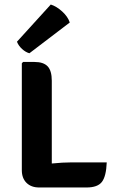

<svg xmlns="http://www.w3.org/2000/svg" viewBox="-20 -827 514 849"><path d="M452 -109Q449.5 -47 430.5 -22.5Q411.5 2 363 2H153Q118 2 97.2 -18.5Q76.5 -39 76.5 -74.5V-547L82 -553H133Q172 -553 190.5 -533.8Q209 -514.5 209 -470V-104Q257.5 -109 297.5 -109ZM204.5 -807Q230 -799 255 -776.2Q280 -753.5 288.5 -727.5L110 -591.5Q93.5 -596 77.8 -610.2Q62 -624.5 55 -642.5Z"/></svg>

Font: Signika SC SemiBold
Style: Regular
Weight: 600
Designer: Anna Giedryś
Foundry: Anna Giedryś
Version: Version 2.000; ttfautohint (v1.8.3) -l 8 -r 50 -G 200 -x 9 -